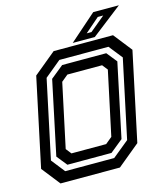

<svg xmlns="http://www.w3.org/2000/svg" viewBox="-123 -943 899 1037"><g transform="rotate(-15 326.5 -424.0)"><path d="M86 0 5 -103 110 -597 235 -700H567L648 -597L543 -103L418 0ZM185 -141.5H379L416 -172L492 -528L468 -558.5H274L237 -528L161 -172ZM127.5 -57.5H401.5L494 -133L587 -570.5L527 -646H252.5L161 -570.5L68 -133ZM148 -88 101.5 -146 188.5 -557.5 260 -615.5H506.5L553 -557.5L466 -146L394.5 -88ZM346 -716 496 -848H639.5L469.5 -716ZM432.5 -746.5H459L543.5 -816.5H513Z"/></g></svg>

Font: Tourney Thin SemiBold
Style: Italic
Weight: 600
Italic angle: -12°
Version: Version 1.015